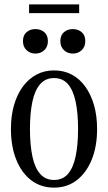

<svg xmlns="http://www.w3.org/2000/svg" viewBox="-20 -848 494 878"><path d="M424 -258Q424 -178 399.5 -118Q375 -58 331 -24Q287 10 227 10Q167 10 123 -23.5Q79 -57 54.5 -117.5Q30 -178 30 -258Q30 -318 44 -367Q58 -416 84 -451.5Q110 -487 146 -506.5Q182 -526 227 -526Q272 -526 308 -507Q344 -488 370 -452Q396 -416 410 -367Q424 -318 424 -258ZM117 -258Q117 -186 128 -133.5Q139 -81 163.5 -53Q188 -25 227 -25Q267 -25 291 -53Q315 -81 326 -133.5Q337 -186 337 -258Q337 -330 326 -382.5Q315 -435 291 -463Q267 -491 227 -491Q188 -491 163.5 -463Q139 -435 128 -382.5Q117 -330 117 -258ZM199 -660Q199 -634 182.5 -618.5Q166 -603 142 -603Q118 -603 101.5 -618.5Q85 -634 85 -660Q85 -687 101.5 -701Q118 -715 142 -715Q166 -715 182.5 -701Q199 -687 199 -660ZM370 -660Q370 -634 353.5 -618.5Q337 -603 313 -603Q289 -603 272.5 -618.5Q256 -634 256 -660Q256 -687 272.5 -701Q289 -715 313 -715Q337 -715 353.5 -701Q370 -687 370 -660ZM113 -828H342V-788H113Z"/></svg>

Font: Roboto Serif 120pt ExtraCondensed
Style: Regular
Weight: 400
Width: 2
Designer: Greg Gazdowicz
Foundry: Commercial Type
Version: Version 1.008